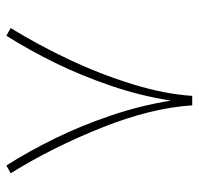

<svg xmlns="http://www.w3.org/2000/svg" viewBox="-30 -570 604 583"><g transform="rotate(90 271.5 -279.0)"><path d="M300.4 -561.2H271.6Q266.2 -477.1 235.8 -378.8Q205.5 -280.6 160.5 -185.7Q115.6 -90.8 65.6 -9.9L89 3.1Q132.2 -65.2 170.9 -143.9Q209.5 -222.6 240.6 -313.2Q271.6 -403.8 286 -496.4Q300.8 -403.8 331.6 -313.2Q362.4 -222.6 401.1 -143.9Q439.7 -65.2 482.9 3.1L506.7 -9.9Q427.6 -137.1 367.8 -287.3Q308 -437.5 300.4 -561.2Z"/></g></svg>

Font: Arad-VF Thin Dots1
Style: Regular
Weight: 100
Designer: Mohammad Darvishi
Version: Version 1.000;August 30, 2024;FontCreator 15.0.0.2992 64-bit